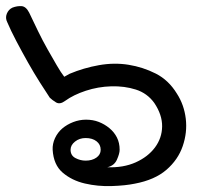

<svg xmlns="http://www.w3.org/2000/svg" viewBox="-68 -612 690 644"><path d="M333.3 -109.6Q333.3 -97 324.2 -76.5Q315.2 -56.1 291.9 -51Q346 -49 387.1 -67.4Q428.3 -85.9 451.8 -117.4Q475.3 -149 475.8 -187.9Q476.3 -226.8 449.5 -266.7Q425.8 -299.5 387.6 -311.6Q349.5 -323.7 305.3 -322.5Q261.1 -321.2 219.7 -307.6Q178.3 -293.9 150.5 -273.7Q132.8 -260.6 119.7 -268.7Q106.6 -276.8 99 -284.3Q85.9 -304 65.9 -335.4Q46 -366.7 25.8 -402.5Q5.6 -438.4 -13.4 -474.5Q-32.3 -510.6 -43.4 -536.9Q-51 -551.5 -45.2 -565.9Q-39.4 -580.3 -26.3 -586.4Q-10.6 -592.4 4.3 -591.4Q19.2 -590.4 29.8 -569.7Q43.9 -539.9 59.6 -507.6Q75.3 -475.3 91.9 -446Q108.6 -416.7 122.5 -392.7Q136.4 -368.7 147.5 -354.5L165.7 -364.6Q212.6 -384.3 263.9 -393.4Q315.2 -402.5 363.4 -394.7Q411.6 -386.9 454.5 -365.2Q497.5 -343.4 525.3 -298Q549.5 -260.6 555.1 -214.1Q560.6 -167.7 544.9 -122Q529.3 -76.3 490.2 -42.4Q451 -8.6 384.3 4Q352.5 10.6 306.3 12.1Q260.1 13.6 216.7 3.5Q173.2 -6.6 142.4 -32.8Q111.6 -59.1 108.6 -109.6Q107.6 -129.3 116.4 -148.5Q125.3 -167.7 140.9 -181.1Q156.6 -194.4 177.5 -202.5Q198.5 -210.6 220.7 -210.6Q243.9 -210.6 263.4 -203Q282.8 -195.5 299 -182.1Q315.2 -168.7 324.2 -150.8Q333.3 -132.8 333.3 -109.6ZM269.7 -109.6Q269.7 -127.3 255.8 -138.1Q241.9 -149 219.2 -149Q198.5 -149 183.6 -137.1Q168.7 -125.3 168.7 -109.6Q168.7 -90.4 185.1 -81.8Q201.5 -73.2 219.2 -73.2Q240.9 -73.2 255.3 -83.3Q269.7 -93.4 269.7 -109.6Z"/></svg>

Font: Myanmar KatKuu
Style: Regular
Weight: 400
Designer: Khon Soe Zaw Thu
Foundry: MPUA
Version: Version 1.00 September 13, 2016, initial release